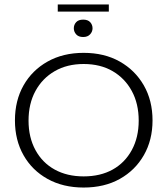

<svg xmlns="http://www.w3.org/2000/svg" viewBox="-20 -831 750 861"><path d="M355 10Q263 10 193.5 -28.5Q124 -67 85.5 -135Q47 -203 47 -291Q47 -380 85.5 -448Q124 -516 193.5 -555Q263 -594 355 -594Q448 -594 517 -555Q586 -516 625 -448Q664 -380 664 -291Q664 -203 625 -135Q586 -67 517 -28.5Q448 10 355 10ZM355 -40Q430 -40 485 -70.5Q540 -101 571 -158Q602 -215 602 -290Q602 -366 571 -423Q540 -480 485 -512Q430 -544 355 -544Q281 -544 225.5 -512Q170 -480 139 -423Q108 -366 108 -290Q108 -215 139 -158Q170 -101 225.5 -70.5Q281 -40 355 -40ZM353 -665Q332 -665 321.5 -677Q311 -689 311 -704Q311 -720 321.5 -731.5Q332 -743 353 -743Q374 -743 384.5 -731.5Q395 -720 395 -704Q395 -689 384 -677Q373 -665 353 -665ZM239 -779V-811H468V-779Z"/></svg>

Font: Rokkitt SemiBold Light
Style: Regular
Weight: 300
Version: Version 3.103